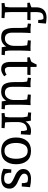

<svg xmlns="http://www.w3.org/2000/svg" viewBox="1220 -2030 820 3300"><g transform="rotate(90 1630.0 -380.0)"><path d="M106 -511V-597Q106 -677 151.5 -723.5Q197 -770 282 -770Q314 -770 343.5 -765.5Q373 -761 385 -760L374 -625L321 -628V-664Q321 -678 308 -715Q294 -717 274.5 -717Q255 -717 237 -709.5Q219 -702 209 -690.5Q199 -679 194 -657Q187 -626 187 -566L189 -494H327L322 -440H187V-167Q187 -115 190 -92L194 -55L293 -47L287 4L232 2Q168 0 130.5 0Q93 0 61 2L35 4L30 -47L96 -57Q97 -66 101.5 -91.5Q106 -117 106 -137V-440H29L26 -482Q36 -485 54 -490Q93 -502 106 -511Z M389 -503Q450 -494 483.5 -494Q517 -494 526 -495L542 -497L548 -491L544 -428Q541 -393 541 -327V-183Q541 -54 642 -54Q699 -54 732.5 -98Q766 -142 768 -204V-357Q768 -372 763.5 -397.5Q759 -423 758 -437L672 -449L677 -500L725 -497Q752 -494 788.5 -494Q825 -494 834 -495L850 -497L856 -491L852 -428Q849 -393 849 -327V-137Q849 -114 859 -57L928 -52L922 4L889 2Q843 0 792 0L779 -77Q729 10 624 10Q523 10 490 -54Q460 -111 460 -217V-357Q460 -372 455.5 -397.5Q451 -423 450 -437L384 -449Z M1184 -54Q1220 -54 1263 -83L1291 -42Q1224 10 1171 10Q1102 10 1073 -30Q1044 -70 1044 -156V-440H967L964 -482Q974 -485 992 -490Q1031 -502 1044 -511Q1045 -512 1070 -560L1090 -601L1130 -597V-494H1270L1265 -440H1130V-132Q1130 -54 1184 -54Z M1320 -503Q1381 -494 1414.5 -494Q1448 -494 1457 -495L1473 -497L1479 -491L1475 -428Q1472 -393 1472 -327V-183Q1472 -54 1573 -54Q1630 -54 1663.5 -98Q1697 -142 1699 -204V-357Q1699 -372 1694.5 -397.5Q1690 -423 1689 -437L1603 -449L1608 -500L1656 -497Q1683 -494 1719.5 -494Q1756 -494 1765 -495L1781 -497L1787 -491L1783 -428Q1780 -393 1780 -327V-137Q1780 -114 1790 -57L1859 -52L1853 4L1820 2Q1774 0 1723 0L1710 -77Q1660 10 1555 10Q1454 10 1421 -54Q1391 -111 1391 -217V-357Q1391 -372 1386.5 -397.5Q1382 -423 1381 -437L1315 -449Z M2078 -284V-167Q2078 -114 2081 -93L2085 -57L2184 -49L2178 4L2123 2Q2059 0 2021.5 0Q1984 0 1952 2L1926 4L1921 -47L1987 -57Q1988 -66 1992.5 -91.5Q1997 -117 1997 -137V-357Q1997 -363 1992 -391Q1987 -419 1983 -443L1911 -455L1916 -506L1947 -503Q1966 -500 1997.5 -500Q2029 -500 2036 -501L2048 -503L2054 -497L2069 -409Q2126 -503 2230 -503Q2258 -503 2278 -498L2298 -493L2288 -328L2231 -331L2230 -384Q2230 -392 2216 -434Q2146 -434 2113.5 -396.5Q2081 -359 2078 -284Z M2574 -503Q2686 -503 2744.5 -434Q2803 -365 2803 -247Q2803 -129 2743.5 -59.5Q2684 10 2573 10Q2462 10 2402.5 -59.5Q2343 -129 2343 -246.5Q2343 -364 2402.5 -433.5Q2462 -503 2574 -503ZM2677 -103Q2709 -159 2709 -246Q2709 -333 2677 -389.5Q2645 -446 2573 -446Q2501 -446 2469 -389.5Q2437 -333 2437 -246Q2437 -159 2469 -103Q2501 -47 2573 -47Q2645 -47 2677 -103Z M3046 10Q2953 10 2881 -29L2892 -165L2950 -162V-124Q2950 -112 2964 -64Q2992 -41 3049 -41Q3140 -41 3140 -117Q3140 -146 3113.5 -167.5Q3087 -189 3050 -205.5Q3013 -222 2975.5 -240.5Q2938 -259 2911.5 -292Q2885 -325 2885 -370Q2885 -432 2930.5 -467.5Q2976 -503 3049.5 -503Q3123 -503 3197 -486L3185 -343L3127 -346V-382Q3127 -393 3113 -439Q3085 -451 3047 -451Q3009 -451 2987 -433.5Q2965 -416 2965 -387Q2965 -358 2991.5 -336.5Q3018 -315 3055.5 -298.5Q3093 -282 3131 -263.5Q3169 -245 3195.5 -212.5Q3222 -180 3222 -136Q3222 10 3046 10Z"/></g></svg>

Font: Andada
Style: Regular
Weight: 400
Designer: Carolina Giovagnoli
Foundry: Carolina Giovagnoli
Version: Version 1.002